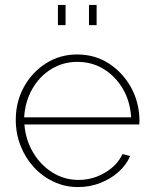

<svg xmlns="http://www.w3.org/2000/svg" viewBox="-20 -749 619 779"><path d="M297 10Q244 10 198 -11.5Q152 -33 117.5 -70.5Q83 -108 63.5 -157.5Q44 -207 44 -263Q44 -336 77 -396Q110 -456 166.5 -492Q223 -528 293 -528Q365 -528 421.5 -491.5Q478 -455 511.5 -394.5Q545 -334 546 -260Q546 -256 545.5 -252Q545 -248 545 -244H79Q84 -181 114.5 -130Q145 -79 193 -49Q241 -19 299 -19Q356 -19 406 -48.5Q456 -78 477 -124L508 -116Q493 -80 461 -51.5Q429 -23 386.5 -6.5Q344 10 297 10ZM78 -273H512Q508 -339 478 -389.5Q448 -440 400.5 -469Q353 -498 294 -498Q236 -498 188.5 -469Q141 -440 111.5 -389Q82 -338 78 -273ZM215 -647V-729H246V-647ZM341 -647V-729H372V-647Z"/></svg>

Font: Raleway ExtraLight
Style: Regular
Weight: 200
Designer: Matt McInerney, Pablo Impallari, Rodrigo Fuenzalida
Foundry: Matt McInerney, Pablo Impallari, Rodrigo Fuenzalida
Version: Version 4.026